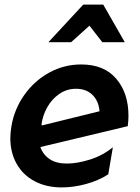

<svg xmlns="http://www.w3.org/2000/svg" viewBox="-20 -803 611 837"><path d="M271 -90Q226 -90 197 -109Q168 -128 156 -162L537 -253Q540 -277 540 -299Q540 -397 487 -459.5Q434 -522 334 -522Q260 -522 195.5 -487Q131 -452 87 -390.5Q43 -329 30 -254Q25 -224 25 -201Q25 -138 52.5 -89Q80 -40 131 -13Q182 14 249 14Q300 14 354 -0.5Q408 -15 452 -43L472 -161Q428 -125 372.5 -107.5Q317 -90 271 -90ZM311 -416Q356 -416 383 -389.5Q410 -363 414 -318L162 -256L161 -261Q166 -300 186 -335.5Q206 -371 238.5 -393.5Q271 -416 311 -416ZM430 -783H343L191 -619H290L370 -691L426 -619H524Z"/></svg>

Font: Geom SemiBold
Style: Bold Italic
Weight: 600
Italic angle: -10°
Version: Version 1.102